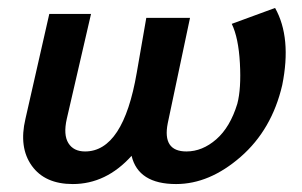

<svg xmlns="http://www.w3.org/2000/svg" viewBox="-20 -456 760 483"><path d="M672 -436Q714 -361 690 -242Q664 -130 585.5 -61.5Q507 7 423 7Q328 7 311 -64Q247 7 163 7Q93 7 60 -39Q27 -85 44 -157L104 -421H209L148 -157Q139 -117 152 -96Q165 -75 194 -75Q290 -75 324 -273L348 -411H458L402 -146Q388 -75 449 -75Q489 -75 524 -105.5Q559 -136 577 -195Q587 -233 583.5 -297Q580 -361 563 -396Z"/></svg>

Font: EauTest
Style: Bold Italic
Weight: 700
Italic angle: -12°
Designer: Christian Thalmann (Catharsis Fonts)
Version: Version 0.001;PS 000.001;hotconv 1.0.88;makeotf.lib2.5.64775